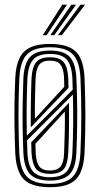

<svg xmlns="http://www.w3.org/2000/svg" viewBox="-20 -796 428 824"><path d="M194.5 7.5Q143 7.5 111 -6.9Q79 -21.2 63.5 -53.5Q48 -85.8 45.5 -138.8Q43.2 -195.8 42.4 -247.4Q41.5 -299 42.2 -351Q43 -403 45.5 -460.5Q48 -513.2 63.2 -545.5Q78.5 -577.8 110.4 -592.6Q142.2 -607.5 194.5 -607.5Q245.8 -607.5 277.5 -593.1Q309.2 -578.8 324.9 -546.6Q340.5 -514.5 342.8 -461.2Q346.2 -374.5 346.4 -299.2Q346.5 -224 342.8 -139.8Q340.2 -87.2 325.1 -54.8Q310 -22.2 278.4 -7.4Q246.8 7.5 194.5 7.5ZM194.5 -6.8Q263.5 -6.8 292.6 -37.8Q321.8 -68.8 325.2 -140.2Q329.2 -228.5 329 -304.5Q328.8 -380.5 325.5 -458.5Q323.5 -506.8 310.1 -536.4Q296.8 -566 268.8 -579.6Q240.8 -593.2 194.5 -593.2Q148.5 -593.2 120.4 -579.8Q92.2 -566.2 78.8 -537.1Q65.2 -508 63 -460.2Q60.5 -405 59.8 -353.5Q59 -302 59.8 -249.9Q60.5 -197.8 62.8 -141.2Q65 -93 78.4 -63.5Q91.8 -34 119.9 -20.4Q148 -6.8 194.5 -6.8ZM194.5 -21Q135 -21 109.1 -48.5Q83.2 -76 80.2 -142Q78 -196.8 77.2 -249.9Q76.5 -303 77.4 -355Q78.2 -407 80.2 -457.8Q83.2 -523.2 108.8 -551.1Q134.2 -579 194.5 -579Q254.5 -579 279.8 -551.2Q305 -523.5 308 -458.5Q310.2 -404.2 311 -353.1Q311.8 -302 311 -250Q310.2 -198 307.8 -140.5Q304.8 -74.2 278.2 -47.6Q251.8 -21 194.5 -21ZM194.5 -35.5Q244 -35.5 266 -59.8Q288 -84 290.8 -143.5Q293.5 -205.5 294 -266.6Q294.5 -327.8 292.8 -390.2L96 -193.5Q96.2 -186.5 96.5 -177.6Q96.8 -168.8 97.1 -159.5Q97.5 -150.2 97.5 -142.5Q100.5 -83.8 122.1 -59.6Q143.8 -35.5 194.5 -35.5ZM194.5 -49.8Q151.5 -49.8 134.5 -71.6Q117.5 -93.5 115 -143.8Q115 -149.5 114.8 -159.1Q114.5 -168.8 114.2 -176.6Q114 -184.5 114 -185.2L276 -355Q276.8 -307.8 276.2 -255Q275.8 -202.2 273.2 -144Q270.8 -91.2 253.9 -70.5Q237 -49.8 194.5 -49.8ZM194.5 -64.2Q224.8 -64.2 239.1 -80.5Q253.5 -96.8 255 -137.2Q256.8 -180 257.9 -229.4Q259 -278.8 258.2 -317.2L132 -179Q132.2 -173.5 132.4 -166Q132.5 -158.5 132.9 -150.4Q133.2 -142.2 133.5 -134.5Q136.2 -97.5 149.4 -80.9Q162.5 -64.2 194.5 -64.2ZM95.2 -213.8 292 -410.8Q291.8 -421 291.4 -433.1Q291 -445.2 290.8 -457.5Q288 -516 266.5 -540.2Q245 -564.5 194.5 -564.5Q143 -564.5 121.8 -539.6Q100.5 -514.8 97.5 -456.8Q95 -398.5 94.4 -336.6Q93.8 -274.8 95.2 -213.8ZM112.2 -249.5Q111.8 -276.8 112 -314Q112.2 -351.2 113.1 -389.1Q114 -427 115 -456Q117.5 -507.5 135 -528.9Q152.5 -550.2 194.5 -550.2Q234.8 -550.2 252.4 -530.2Q270 -510.2 272.8 -462Q273.2 -456.5 273.4 -446.5Q273.5 -436.5 273.8 -428.1Q274 -419.8 274 -418.8ZM129.8 -286.5 255.8 -423.5Q255.5 -432.8 255.2 -446.4Q255 -460 254.5 -469.2Q251.2 -505.5 238 -520.6Q224.8 -535.8 194.5 -535.8Q161.5 -535.8 147.9 -517.5Q134.2 -499.2 132.5 -455Q131.2 -419.2 130.2 -373.8Q129.2 -328.2 129.8 -286.5ZM163.5 -645 247.5 -776H267.5L180.2 -645ZM228.8 -645 325.5 -776H345.2L245.5 -645ZM196 -645 286.5 -776H306.5L212.8 -645Z"/></svg>

Font: Big Shoulders Inline Display Thin SemiBold
Style: Regular
Weight: 600
Version: Version 2.002